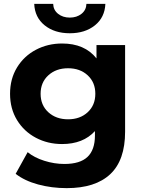

<svg xmlns="http://www.w3.org/2000/svg" viewBox="-20 -771 740 993"><path d="M627 -538V-90Q627 58 550 130Q473 202 325 202Q247 202 177 183Q107 164 61 128L123 16Q157 44 209 60.5Q261 77 313 77Q394 77 432.5 40.5Q471 4 471 -70V-93Q410 -26 301 -26Q227 -26 165.5 -58.5Q104 -91 68 -150Q32 -209 32 -286Q32 -363 68 -422Q104 -481 165.5 -513.5Q227 -546 301 -546Q418 -546 479 -469V-538ZM473 -286Q473 -345 433.5 -381.5Q394 -418 332 -418Q270 -418 230 -381.5Q190 -345 190 -286Q190 -227 230 -190.5Q270 -154 332 -154Q394 -154 433.5 -190.5Q473 -227 473 -286ZM157 -751H255Q256 -719 280.5 -699.5Q305 -680 341 -680Q377 -680 401.5 -699.5Q426 -719 427 -751H525Q522 -681 471 -640Q420 -599 341 -599Q262 -599 211 -640Q160 -681 157 -751Z"/></svg>

Font: mBank
Style: Bold
Weight: 700
Designer: Julieta Ulanovsky
Foundry: Julieta Ulanovsky
Version: Version 7.200